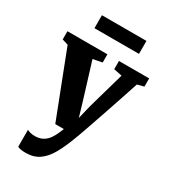

<svg xmlns="http://www.w3.org/2000/svg" viewBox="-240 -861 1078 1225"><g transform="rotate(30 299.0 -248.0)"><path d="M154.5 253.5Q135 253.5 119.8 251Q104.5 248.5 94.5 243.5V118Q101.5 123.5 117.5 127.5Q133.5 131.5 151.5 131.5Q178 131.5 198.8 123Q219.5 114.5 235.8 98Q252 81.5 265 56.8Q278 32 290 0H227L42 -478L-2 -491.5V-552H292.5V-491.5L225 -478.5L307.5 -210.5L337.5 -109L362 -210L438.5 -479L377.5 -491.5V-552H600V-491.5L551.5 -479Q533 -422.5 511.2 -357.5Q489.5 -292.5 468 -229.5Q446.5 -166.5 428.2 -113.8Q410 -61 397.8 -27Q385.5 7 383 12.5Q354.5 89.5 324 143.5Q293.5 197.5 253 225.5Q212.5 253.5 154.5 253.5ZM465.5 -750.5V-655H137.5V-750.5Z"/></g></svg>

Font: Merriweather 28pt Black
Style: Regular
Weight: 900
Version: Version 2.100